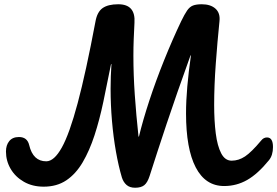

<svg xmlns="http://www.w3.org/2000/svg" viewBox="-20 -868 1301 901"><path d="M614 13Q589 13 574 0Q559 -13 552 -35Q536 -89 524 -157Q512 -225 505.5 -300.5Q499 -376 499 -452Q499 -481 500 -510Q501 -539 503 -567H501Q483 -476 465 -390.5Q447 -305 423.5 -233Q400 -161 368 -106.5Q336 -52 291.5 -22Q247 8 185 8Q132 8 92 -15Q52 -38 30 -75.5Q8 -113 8 -157Q8 -187 23.5 -206Q39 -225 69 -225Q108 -225 117 -187Q135 -111 197 -111Q234 -111 270 -175.5Q306 -240 344.5 -384Q383 -528 428 -767Q436 -812 461.5 -830Q487 -848 535 -848Q617 -848 611 -761Q609 -723 607.5 -684.5Q606 -646 606 -607Q606 -517 612.5 -423Q619 -329 630 -227H632Q650 -302 680.5 -395Q711 -488 750 -585Q789 -682 830 -768Q846 -801 858 -818.5Q870 -836 885.5 -842Q901 -848 927 -848Q968 -848 991 -827.5Q1014 -807 1010 -769Q1000 -671 992.5 -568Q985 -465 985 -376Q985 -301 992.5 -242Q1000 -183 1018 -148.5Q1036 -114 1067 -114Q1100 -114 1130 -134Q1160 -154 1206 -209Q1217 -223 1233 -223Q1261 -223 1261 -178Q1261 -139 1242 -116Q1190 -52 1140 -23.5Q1090 5 1032 5Q944 5 898.5 -82.5Q853 -170 853 -336Q853 -395 859 -463Q865 -531 876 -608H874Q807 -422 761.5 -285.5Q716 -149 682 -42Q672 -11 657 1Q642 13 614 13Z"/></svg>

Font: Pacifico
Style: Regular
Weight: 400
Designer: Vernon Adams
Foundry: Vernon Adams
Version: Version 3.010; ttfautohint (v1.8.4.7-5d5b)